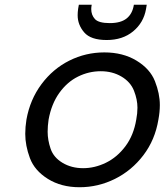

<svg xmlns="http://www.w3.org/2000/svg" viewBox="-20 -777 691 806"><path d="M593 -739Q583 -682 539 -645.5Q495 -609 428 -609Q361 -609 333.5 -641Q306 -673 306 -713Q306 -726 308 -740L311 -757H365Q363 -747 363 -739Q363 -714 378.5 -697Q394 -680 441 -680Q487 -680 511.5 -699.5Q536 -719 542 -757H596ZM314 9Q237 9 181 -26Q125 -61 105.5 -113.5Q86 -166 86 -215Q86 -244 91 -275Q106 -359 154 -423.5Q202 -488 271 -522.5Q340 -557 418 -557Q496 -557 553 -522.5Q610 -488 630.5 -436Q651 -384 651 -336Q651 -307 645 -275Q631 -190 582 -125.5Q533 -61 462.5 -26Q392 9 314 9ZM329 -71Q378 -71 425 -94Q472 -117 506.5 -163Q541 -209 552 -275Q557 -301 557 -325Q557 -359 542.5 -396Q528 -433 490 -455.5Q452 -478 403 -478Q353 -478 307.5 -455.5Q262 -433 229 -387Q196 -341 184 -275Q180 -248 180 -224Q180 -189 192.5 -152.5Q205 -116 242.5 -93.5Q280 -71 329 -71Z"/></svg>

Font: Fz Poppins
Style: Italic
Weight: 400
Italic angle: -10°
Designer: Ninad Kale (Devanagari), Jonny Pinhorn (Latin)
Foundry: Indian Type Foundry
Version: Vit hóa bi Vntype.Com & FontZin.Com